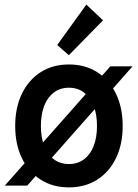

<svg xmlns="http://www.w3.org/2000/svg" viewBox="-20 -811 602 839"><path d="M1 0 461.9 -521H559.1L99.1 0ZM281.2 7.8Q210.4 7.8 157.7 -25.9Q105 -59.6 75.7 -119.9Q46.4 -180.2 46.4 -260.3Q46.4 -340.8 75.7 -401.4Q105 -461.9 157.7 -495.6Q210.4 -529.3 281.2 -529.3Q352.1 -529.3 404.8 -495.6Q457.5 -461.9 486.8 -401.4Q516.1 -340.8 516.1 -260.3Q516.1 -180.2 486.8 -119.9Q457.5 -59.6 404.8 -25.9Q352.1 7.8 281.2 7.8ZM281.2 -94.2Q319.3 -94.2 346.9 -114.7Q374.5 -135.3 389.2 -172.6Q403.8 -210 403.8 -260.3Q403.8 -311.5 389.2 -348.9Q374.5 -386.2 346.9 -407Q319.3 -427.7 281.2 -427.7Q243.2 -427.7 215.6 -407Q188 -386.2 173.3 -348.9Q158.7 -311.5 158.7 -260.3Q158.7 -210 173.3 -172.6Q188 -135.3 215.6 -114.7Q243.2 -94.2 281.2 -94.2ZM280.8 -569.8 230 -614.3 357.4 -791 430.2 -722.2Z"/></svg>

Font: Reddit Mono SemiBold
Style: Regular
Weight: 600
Monospace: yes
Designer: Stephen Hutchings
Foundry: Reddit
Version: Version 1.014